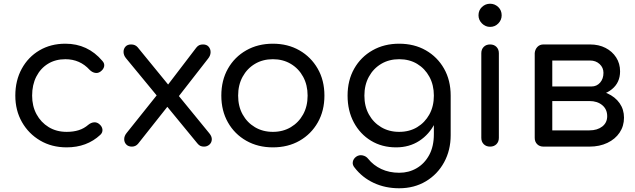

<svg xmlns="http://www.w3.org/2000/svg" viewBox="-20 -785 3398 1028"><path d="M337 4Q257 4 195 -32.5Q133 -69 97.5 -131.5Q62 -194 62 -273Q62 -354 96.5 -417Q131 -480 191.5 -515.5Q252 -551 330 -551Q390 -551 439.5 -528Q489 -505 528 -459Q541 -445 537.5 -429Q534 -413 517 -401Q504 -392 488.5 -395Q473 -398 460 -411Q408 -468 330 -468Q277 -468 237 -443.5Q197 -419 174.5 -375Q152 -331 152 -273Q152 -217 175.5 -173.5Q199 -130 240.5 -104.5Q282 -79 337 -79Q373 -79 401.5 -88Q430 -97 453 -117Q468 -129 483.5 -130Q499 -131 511 -121Q527 -108 528.5 -91.5Q530 -75 517 -63Q445 4 337 4Z M1072 0Q1062 0 1053.5 -3.5Q1045 -7 1037 -17L862 -230L828 -263L654 -474Q642 -489 641.5 -506Q641 -523 651.5 -535Q662 -547 682 -547Q704 -547 717 -532L887 -324L913 -301L1101 -71Q1115 -54 1114 -37.5Q1113 -21 1101 -10.5Q1089 0 1072 0ZM686 0Q667 0 656 -11.5Q645 -23 645 -40Q645 -57 658 -73L833 -292L883 -222L719 -15Q706 0 686 0ZM928 -258 866 -314 1031 -530Q1039 -540 1047.5 -543.5Q1056 -547 1067 -547Q1087 -547 1097.5 -534.5Q1108 -522 1107.5 -504.5Q1107 -487 1094 -471Z M1441 4Q1361 4 1298.5 -31.5Q1236 -67 1200.5 -129.5Q1165 -192 1165 -273Q1165 -355 1200.5 -417.5Q1236 -480 1298.5 -515.5Q1361 -551 1441 -551Q1521 -551 1583 -515.5Q1645 -480 1681 -417.5Q1717 -355 1717 -273Q1717 -192 1681.5 -129.5Q1646 -67 1584 -31.5Q1522 4 1441 4ZM1441 -79Q1495 -79 1537 -104Q1579 -129 1603 -172.5Q1627 -216 1627 -273Q1627 -330 1603 -374Q1579 -418 1537 -443Q1495 -468 1441 -468Q1387 -468 1345 -443Q1303 -418 1279 -374Q1255 -330 1255 -273Q1255 -216 1279 -172.5Q1303 -129 1345 -104Q1387 -79 1441 -79Z M2101 4Q2025 4 1966.5 -31.5Q1908 -67 1874.5 -129.5Q1841 -192 1841 -273Q1841 -355 1876.5 -417.5Q1912 -480 1974.5 -515.5Q2037 -551 2117 -551Q2198 -551 2260 -515.5Q2322 -480 2357.5 -417.5Q2393 -355 2393 -273L2339 -265Q2339 -186 2308.5 -125.5Q2278 -65 2224.5 -30.5Q2171 4 2101 4ZM2117 223Q2043 223 1981.5 194.5Q1920 166 1879 113Q1866 98 1869 81.5Q1872 65 1887 54Q1903 43 1921.5 47Q1940 51 1951 65Q1979 100 2021.5 120Q2064 140 2118 140Q2169 140 2211 115.5Q2253 91 2278 45Q2303 -1 2303 -67V-212L2334 -290L2393 -273V-61Q2393 19 2358 83.5Q2323 148 2260.5 185.5Q2198 223 2117 223ZM2117 -79Q2172 -79 2213.5 -104Q2255 -129 2279 -172.5Q2303 -216 2303 -273Q2303 -330 2279 -374Q2255 -418 2213.5 -443Q2172 -468 2117 -468Q2063 -468 2021 -443Q1979 -418 1955 -374Q1931 -330 1931 -273Q1931 -216 1955 -172.5Q1979 -129 2021 -104Q2063 -79 2117 -79Z M2604 0Q2583 0 2570 -13Q2557 -26 2557 -47V-500Q2557 -521 2570 -534Q2583 -547 2604 -547Q2625 -547 2638 -534Q2651 -521 2651 -500V-47Q2651 -26 2638 -13Q2625 0 2604 0ZM2604 -641Q2579 -641 2560.5 -659.5Q2542 -678 2542 -703Q2542 -730 2560.5 -747.5Q2579 -765 2604 -765Q2629 -765 2647.5 -747.5Q2666 -730 2666 -703Q2666 -678 2648 -659.5Q2630 -641 2604 -641Z M2890 0Q2869 0 2856 -13Q2843 -26 2843 -47V-501Q2845 -521 2857.5 -534Q2870 -547 2890 -547Q2911 -547 2924 -534Q2937 -521 2937 -500V-322H3136V-304Q3190 -304 3232 -285Q3274 -266 3297.5 -232.5Q3321 -199 3321 -155Q3321 -110 3297.5 -75Q3274 -40 3232 -20Q3190 0 3136 0ZM2937 -87H3136Q3178 -87 3204.5 -107.5Q3231 -128 3231 -163Q3231 -200 3204.5 -222Q3178 -244 3136 -244H2937ZM3051 -272V-322H3147Q3175 -322 3193 -342.5Q3211 -363 3211 -395Q3211 -423 3190.5 -442Q3170 -461 3139 -461H2891V-547H3139Q3186 -547 3222 -528.5Q3258 -510 3279 -477.5Q3300 -445 3300 -403Q3300 -343 3256.5 -307.5Q3213 -272 3147 -272Z"/></svg>

Font: Comfortaa SemiBold
Style: Regular
Weight: 600
Designer: Johan Aakerlund
Foundry: Johan Aakerlund
Version: Version 3.104; ttfautohint (v1.8.1.43-b0c9)